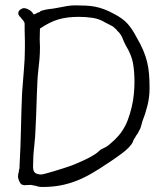

<svg xmlns="http://www.w3.org/2000/svg" viewBox="-20 -707 641 734"><path d="M52.7 -57.6Q54.7 -62.5 54.7 -65.9Q54.7 -69.3 54.7 -72.3Q58.6 -141.6 60.1 -212.9Q61.5 -284.2 64.5 -352.5Q67.4 -396.5 71.3 -439Q75.2 -481.4 75.2 -525.4V-548.8L74.2 -592.8V-616.2Q74.2 -624 62.5 -635.7L58.6 -640.6Q57.6 -641.6 57.1 -642.6Q56.6 -643.6 54.7 -644.5Q49.8 -651.4 49.8 -655.3Q49.8 -665 57.6 -670.4Q65.4 -675.8 71.3 -675.8Q80.1 -675.8 91.3 -669.4Q102.5 -663.1 107.4 -653.3L109.4 -652.3Q114.3 -652.3 123 -658.2L131.8 -661.1Q133.8 -664.1 135.7 -664.6Q137.7 -665 138.7 -666Q154.3 -670.9 168.9 -672.4Q183.6 -673.8 198.2 -676.8Q217.8 -680.7 234.4 -683.6Q251 -686.5 268.6 -686.5Q291 -686.5 309.1 -685.5Q327.1 -684.6 344.7 -681.2Q362.3 -677.7 379.9 -670.9Q397.5 -664.1 417 -653.3Q449.2 -636.7 467.3 -616.7Q485.4 -596.7 502 -564.5Q517.6 -538.1 527.3 -515.1Q537.1 -492.2 542.5 -469.7Q547.9 -447.3 549.8 -423.3Q551.8 -399.4 551.8 -370.1Q551.8 -335.9 543.9 -304.2Q536.1 -272.5 524.4 -243.2Q521.5 -232.4 519 -223.6Q516.6 -214.8 511.7 -207Q507.8 -197.3 499 -186.5Q498 -181.6 493.2 -176.8Q489.3 -169.9 487.3 -163.1Q482.4 -153.3 470.7 -141.6Q459 -129.9 444.3 -119.1Q429.7 -108.4 415.5 -98.6Q401.4 -88.9 390.6 -82Q360.4 -61.5 332 -44.9Q303.7 -28.3 274.4 -16.6Q245.1 -4.9 212.9 1.5Q180.7 7.8 141.6 7.8Q127.9 7.8 115.2 2.9Q110.4 2.9 104.5 1Q101.6 0 98.6 0Q95.7 0 93.8 0Q86.9 0 82.5 0.5Q78.1 1 73.2 1Q60.5 1 54.7 -11.7Q48.8 -24.4 48.8 -33.2Q48.8 -35.2 49.3 -37.6Q49.8 -40 49.8 -41V-43Q52.7 -48.8 52.7 -57.6ZM352.5 -124 353.5 -125Q354.5 -126 354.5 -127H356.4Q357.4 -128.9 357.4 -128.9H358.4Q362.3 -133.8 367.7 -136.7Q373 -139.6 377.9 -141.6Q385.7 -144.5 395.5 -152.3Q405.3 -160.2 415.5 -169.9Q425.8 -179.7 434.6 -189.9Q443.4 -200.2 447.3 -207Q460 -225.6 468.8 -249Q477.5 -272.5 483.4 -297.4Q489.3 -322.3 491.7 -347.2Q494.1 -372.1 494.1 -393.6Q494.1 -434.6 488.3 -466.3Q482.4 -498 460.9 -533.2Q456.1 -542 453.1 -549.3Q450.2 -556.6 447.3 -563.5Q439.5 -580.1 428.7 -588.9Q425.8 -593.8 421.4 -597.2Q417 -600.6 412.1 -605.5Q404.3 -609.4 397.5 -613.3Q390.6 -617.2 383.8 -620.1Q360.4 -634.8 334.5 -638.7Q308.6 -642.6 281.2 -642.6Q236.3 -642.6 203.1 -632.8Q169.9 -623 132.8 -597.7Q131.8 -579.1 131.8 -558.6Q131.8 -548.8 132.3 -541Q132.8 -533.2 132.8 -527.3Q132.8 -502.9 130.9 -480.5Q128.9 -458 126.5 -438.5Q124 -418.9 123 -395.5Q122.1 -374 121.1 -351.6L118.2 -266.6Q117.2 -245.1 116.2 -222.7Q115.2 -184.6 110.8 -147.5Q106.4 -110.4 106.4 -69.3Q106.4 -51.8 114.7 -45.9Q123 -40 138.7 -40Q141.6 -40 156.2 -43.9Q170.9 -47.9 188.5 -53.2Q206.1 -58.6 221.7 -63.5Q237.3 -68.4 242.2 -70.3Q252 -73.2 267.1 -79.6Q282.2 -85.9 298.3 -93.3Q314.5 -100.6 329.1 -108.9Q343.8 -117.2 352.5 -124Z"/></svg>

Font: ToneOZ-Zhuyin-Tsuipita-TC
Style: Regular
Weight: 400
Designer: ÂÆ£ÂøóÂáåJeffrey Xuan(jeffreyx@gmail.com, ToneOZ.com) ÈòøÂù§(cjkFonts)
Foundry: ToneOZ
Version: Version 0.240710